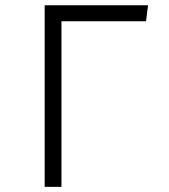

<svg xmlns="http://www.w3.org/2000/svg" viewBox="-20 -725 655 745"><path d="M554.4 -704.6 546.7 -642.6H218.5V0H153.3V-704.6Z"/></svg>

Font: Fira Code Light
Style: Regular
Weight: 300
Monospace: yes
Designer: Carrois Corporate, Edenspiekermann AG, Nikita Prokopov
Foundry: Carrois Corporate, Edenspiekermann AG, Nikita Prokopov
Version: Version 6.000; ttfautohint (v1.8.2) -l 8 -r 50 -G 200 -x 14 